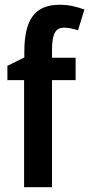

<svg xmlns="http://www.w3.org/2000/svg" viewBox="-20 -785 374 805"><path d="M297 -449V-543H198V-572C198 -643 212 -669 249 -669C269 -669 288 -664 307 -658L334 -745C298 -758 268 -765 230 -765C125 -765 82 -702 82 -567V-544L11 -509V-449H81V0H198V-449Z"/></svg>

Font: Noto Sans Lao Condensed SemiBold
Style: Regular
Weight: 600
Width: 3
Designer: Monotype Design Team
Foundry: Monotype Imaging Inc.
Version: Version 2.003